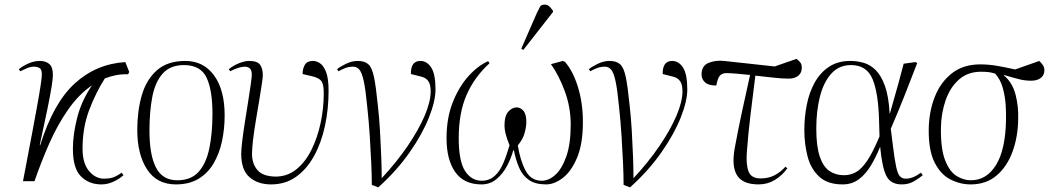

<svg xmlns="http://www.w3.org/2000/svg" viewBox="-20 -788 4594 835"><path d="M421 14Q367 14 332 -21Q297 -56 297 -141Q297 -202 315.5 -275.5Q334 -349 380 -417Q322 -377 276 -311Q230 -245 194.5 -164.5Q159 -84 130 0H80Q87 -38 97.5 -92Q108 -146 119 -205Q130 -264 140 -318.5Q150 -373 156 -412Q162 -451 162 -464Q162 -487 151.5 -492.5Q141 -498 127 -498Q112 -498 96.5 -491Q81 -484 68 -478L62 -487Q79 -501 103.5 -512Q128 -523 154 -523Q178 -523 194 -510Q210 -497 210 -462Q210 -446 204.5 -411.5Q199 -377 186.5 -315.5Q174 -254 153 -158L155 -157Q212 -340 305 -425Q398 -510 525 -518L542 -475L537 -465Q510 -466 484.5 -461Q459 -456 436 -447Q396 -384 367.5 -308.5Q339 -233 339 -141Q339 -78 367 -44.5Q395 -11 432 -11Q461 -11 478.5 -19Q496 -27 509 -37L517 -26Q498 -9 472.5 2.5Q447 14 421 14Z M745 14Q662 14 619.5 -51.5Q577 -117 577 -223Q577 -305 596.5 -373Q616 -441 662 -482Q708 -523 786 -523Q865 -523 911 -460Q957 -397 957 -286Q957 -228 945.5 -174Q934 -120 909 -77.5Q884 -35 843.5 -10.5Q803 14 745 14ZM751 -4Q811 -4 844 -41Q877 -78 890.5 -143.5Q904 -209 904 -293Q904 -397 878 -451Q852 -505 780 -505Q721 -505 688 -468.5Q655 -432 642.5 -367.5Q630 -303 630 -220Q630 -114 658.5 -59Q687 -4 751 -4Z M1159 14Q1101 14 1065 -17.5Q1029 -49 1029 -119Q1029 -138 1033.5 -175Q1038 -212 1045 -257Q1052 -302 1059 -345Q1066 -388 1070.5 -420.5Q1075 -453 1075 -463Q1075 -483 1066.5 -490.5Q1058 -498 1044 -498Q1031 -498 1014.5 -492.5Q998 -487 981 -478L975 -487Q996 -504 1020.5 -513.5Q1045 -523 1063 -523Q1099 -523 1111 -506.5Q1123 -490 1123 -460Q1123 -451 1118.5 -421Q1114 -391 1107 -349Q1100 -307 1092.5 -262.5Q1085 -218 1080.5 -180Q1076 -142 1076 -119Q1076 -76 1099.5 -48.5Q1123 -21 1178 -20Q1229 -20 1268 -51Q1307 -82 1333.5 -134.5Q1360 -187 1374 -251.5Q1388 -316 1388 -383Q1388 -421 1378 -435Q1368 -449 1339 -456L1296 -466Q1296 -490 1306 -506.5Q1316 -523 1341 -523Q1356 -523 1371.5 -513Q1387 -503 1398 -475Q1409 -447 1409 -393Q1409 -313 1393 -239.5Q1377 -166 1345.5 -109Q1314 -52 1267.5 -19Q1221 14 1159 14Z M1625 27 1597 16Q1597 -25 1594.5 -80Q1592 -135 1588 -198Q1584 -261 1577 -325Q1570 -398 1562 -435Q1554 -472 1543 -485Q1532 -498 1516 -498Q1497 -498 1481.5 -492Q1466 -486 1452 -478L1446 -487Q1457 -497 1483.5 -510Q1510 -523 1535 -523Q1566 -523 1582 -508.5Q1598 -494 1606.5 -453Q1615 -412 1623 -332Q1629 -280 1632.5 -221Q1636 -162 1638 -107.5Q1640 -53 1640 -13Q1706 -84 1753.5 -154Q1801 -224 1827 -285Q1853 -346 1853 -391Q1853 -421 1842.5 -435.5Q1832 -450 1811 -455L1767 -466Q1766 -523 1808 -523Q1837 -523 1855.5 -494Q1874 -465 1874 -399Q1874 -349 1845.5 -277Q1817 -205 1761.5 -125.5Q1706 -46 1625 27Z M2074 14Q1998 14 1960 -39.5Q1922 -93 1922 -187Q1922 -275 1949 -343Q1976 -411 2017.5 -457Q2059 -503 2103 -522L2109 -513Q2043 -453 2009 -375Q1975 -297 1975 -187Q1975 -87 2002.5 -44.5Q2030 -2 2075 -2Q2104 -2 2124 -17Q2144 -32 2157.5 -56Q2171 -80 2180 -106.5Q2189 -133 2196 -156Q2183 -188 2178.5 -208Q2174 -228 2174 -241Q2174 -285 2191 -303Q2208 -321 2227 -321Q2243 -321 2256 -306.5Q2269 -292 2269 -257Q2269 -237 2261.5 -209.5Q2254 -182 2232 -156Q2242 -91 2265.5 -46.5Q2289 -2 2336 -2Q2367 -2 2395.5 -28Q2424 -54 2443 -108Q2462 -162 2462 -246Q2462 -322 2436 -392Q2410 -462 2376 -509L2428 -523L2437 -519Q2472 -479 2493.5 -409.5Q2515 -340 2515 -257Q2515 -163 2490 -103Q2465 -43 2428 -14.5Q2391 14 2355 14Q2308 14 2280 -5.5Q2252 -25 2237.5 -59Q2223 -93 2215 -134H2212Q2203 -100 2184.5 -65.5Q2166 -31 2138.5 -8.5Q2111 14 2074 14ZM2256 -571 2247 -576 2315 -732Q2324 -751 2329 -759.5Q2334 -768 2349 -768Q2360 -768 2368 -761Q2376 -754 2385 -741V-736Z M2720 27 2692 16Q2692 -25 2689.5 -80Q2687 -135 2683 -198Q2679 -261 2672 -325Q2665 -398 2657 -435Q2649 -472 2638 -485Q2627 -498 2611 -498Q2592 -498 2576.5 -492Q2561 -486 2547 -478L2541 -487Q2552 -497 2578.5 -510Q2605 -523 2630 -523Q2661 -523 2677 -508.5Q2693 -494 2701.5 -453Q2710 -412 2718 -332Q2724 -280 2727.5 -221Q2731 -162 2733 -107.5Q2735 -53 2735 -13Q2801 -84 2848.5 -154Q2896 -224 2922 -285Q2948 -346 2948 -391Q2948 -421 2937.5 -435.5Q2927 -450 2906 -455L2862 -466Q2861 -523 2903 -523Q2932 -523 2950.5 -494Q2969 -465 2969 -399Q2969 -349 2940.5 -277Q2912 -205 2856.5 -125.5Q2801 -46 2720 27Z M3279 14Q3211 14 3186 -24.5Q3161 -63 3175 -142Q3189 -219 3206 -298Q3223 -377 3242 -462Q3212 -465 3185 -467.5Q3158 -470 3138 -470Q3125 -470 3114.5 -462.5Q3104 -455 3098 -429L3095 -416Q3061 -416 3046 -430Q3031 -444 3031 -464Q3031 -502 3061.5 -514.5Q3092 -527 3129 -523L3349 -499L3444 -532Q3453 -525 3460 -517Q3467 -509 3467 -494Q3467 -471 3451.5 -458.5Q3436 -446 3410 -446Q3381 -446 3342.5 -450.5Q3304 -455 3265 -459Q3254 -371 3244 -289.5Q3234 -208 3228 -127Q3224 -72 3235.5 -42Q3247 -12 3288 -12Q3321 -12 3347 -25Q3373 -38 3396 -63L3404 -56Q3382 -25 3350 -5.5Q3318 14 3279 14Z M3644 14Q3579 14 3542.5 -20Q3506 -54 3492 -108Q3478 -162 3478 -223Q3478 -278 3488.5 -331.5Q3499 -385 3522.5 -428Q3546 -471 3584.5 -497Q3623 -523 3678 -523Q3707 -523 3735.5 -515Q3764 -507 3788 -483.5Q3812 -460 3828.5 -414.5Q3845 -369 3849 -294H3850Q3874 -377 3887.5 -426.5Q3901 -476 3910 -511L3961 -518L3969 -514Q3941 -441 3913.5 -371.5Q3886 -302 3854 -228L3864 -148Q3871 -92 3877.5 -62Q3884 -32 3893.5 -21.5Q3903 -11 3920 -11Q3950 -11 3985 -37L3993 -26Q3979 -14 3955.5 0Q3932 14 3902 14Q3853 14 3834.5 -23.5Q3816 -61 3808 -148H3807Q3790 -106 3768 -69Q3746 -32 3716 -9Q3686 14 3644 14ZM3650 -26Q3678 -26 3702 -39Q3726 -52 3751 -88.5Q3776 -125 3805 -195L3803 -263Q3800 -384 3774.5 -444.5Q3749 -505 3681 -505Q3629 -505 3595.5 -468Q3562 -431 3546 -368.5Q3530 -306 3530 -229Q3530 -152 3545 -107.5Q3560 -63 3587 -44.5Q3614 -26 3650 -26Z M4201 14Q4156 14 4113.5 -7.5Q4071 -29 4044.5 -81.5Q4018 -134 4019 -226Q4020 -302 4045 -366Q4070 -430 4119.5 -469Q4169 -508 4243 -508Q4279 -508 4314.5 -502Q4350 -496 4395 -486L4500 -523Q4510 -513 4516 -504Q4522 -495 4522 -481Q4521 -459 4505 -448Q4489 -437 4465 -437Q4438 -437 4414 -443Q4390 -449 4346 -462V-460Q4383 -429 4396.5 -377Q4410 -325 4408 -269Q4407 -193 4383.5 -128.5Q4360 -64 4314.5 -25Q4269 14 4201 14ZM4202 -4Q4271 -4 4312 -71Q4353 -138 4355 -266Q4356 -296 4353.5 -333Q4351 -370 4341 -406Q4331 -442 4308 -468Q4291 -473 4278 -474.5Q4265 -476 4246 -476Q4189 -476 4150.5 -442Q4112 -408 4092.5 -352Q4073 -296 4072 -231Q4071 -140 4090.5 -90.5Q4110 -41 4140.5 -22.5Q4171 -4 4202 -4Z"/></svg>

Font: Display Extralight
Style: Italic
Weight: 200
Italic angle: -2°
Designer: Latin by Veronika Burian and Jose Scaglione. Greek by Irene Vlachou. Cyrillic by Vera Evstafieva
Foundry: TypeTogether
Version: Version 3.002